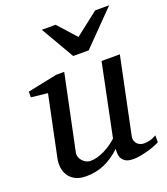

<svg xmlns="http://www.w3.org/2000/svg" viewBox="-135 -814 799 920"><g transform="rotate(-20 264.5 -354.0)"><path d="M523.9 -23.9Q514.6 -18.6 498.3 -12.2Q481.9 -5.9 462.9 -0.5Q443.8 4.9 424.1 8.5Q404.3 12.2 388.2 12.2Q359.9 12.2 346.2 2.7Q332.5 -6.8 327.4 -19.3Q322.3 -31.7 322.8 -44.4Q323.2 -57.1 323.2 -63Q283.7 -25.4 240.5 -6.6Q197.3 12.2 147 12.2Q112.3 12.2 90.3 0Q68.4 -12.2 57.1 -30.8Q45.9 -49.3 43.5 -71.3Q41 -93.3 44.9 -112.8L109.9 -424.8L25.9 -434.1V-462.9L176.8 -494.1H217.8L138.2 -112.8Q135.3 -100.1 139.4 -88.6Q143.6 -77.1 151.6 -68.6Q159.7 -60.1 169.9 -54.9Q180.2 -49.8 189.9 -49.8Q208 -49.8 226.3 -54.9Q244.6 -60.1 262.7 -68.8Q280.8 -77.6 297.4 -89.1Q314 -100.6 328.1 -113.8L403.8 -481.9H497.1L417 -97.2Q413.6 -81.5 417 -71Q420.4 -60.5 427.5 -53.7Q434.6 -46.9 443.6 -43.9Q452.6 -41 460.9 -41Q470.7 -41 486.8 -43.9Q502.9 -46.9 523.9 -59.1ZM363.3 -550.8H284.2L186 -720.2H256.3L339.4 -627.9L458 -720.2H529.3Z"/></g></svg>

Font: Charis SIL Am
Style: Italic
Weight: 400
Italic angle: -11°
Foundry: SIL International
Version: Version 5.000